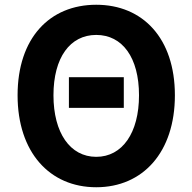

<svg xmlns="http://www.w3.org/2000/svg" viewBox="-20 -774 810 808"><path d="M270 -320H501V-449H270ZM385 14C581 14 716 -133 716 -373C716 -613 581 -754 385 -754C189 -754 54 -614 54 -373C54 -133 189 14 385 14ZM385 -114C275 -114 205 -215 205 -373C205 -532 275 -627 385 -627C495 -627 565 -532 565 -373C565 -215 495 -114 385 -114Z"/></svg>

Font: Source Han Sans JP
Style: Bold
Weight: 700
Designer: Ryoko NISHIZUKA 西塚涼子 (kana, bopomofo & ideographs); Paul D. Hunt (Latin, Greek & Cyrillic); Sandoll Communications 산돌커뮤니
Foundry: Adobe
Version: Version 2.002;hotconv 1.0.116;makeotfexe 2.5.65601